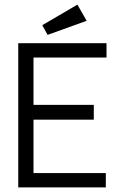

<svg xmlns="http://www.w3.org/2000/svg" viewBox="-20 -811 540 831"><path d="M186 -660 355 -721 315 -791 163 -702ZM59 0H438V-62H125V-293H386V-357H125V-562H441V-624H59Z"/></svg>

Font: Inconsolata
Style: Regular
Weight: 400
Monospace: yes
Designer: Raph Levien, Cyreal, Brenton Simpson
Foundry: Raph Levien, Cyreal, Google
Version: Version 3.100